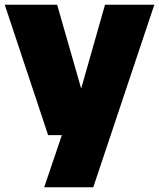

<svg xmlns="http://www.w3.org/2000/svg" viewBox="-26 -570 671 810"><path d="M177 0 -6 -550H215L316.5 -196.5L417 -550H625L367.5 220H160.5L235 0Z"/></svg>

Font: Encode Sans Black
Style: Regular
Weight: 900
Designer: Multiple Designers
Foundry: Impallari Type
Version: Version 3.002; ttfautohint (v1.8.3) -l 8 -r 50 -G 200 -x 14 